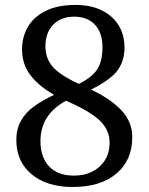

<svg xmlns="http://www.w3.org/2000/svg" viewBox="-20 -744 599 774"><path d="M45.9 -179.2Q45.9 -224.6 64.9 -257.8Q84 -291 116.2 -314.5Q148.4 -337.9 198.2 -361.8Q136.7 -396.5 102.8 -440.9Q68.8 -485.4 68.8 -544.9Q68.8 -593.8 91.6 -634.3Q114.3 -674.8 162.8 -699.5Q211.4 -724.1 285.2 -724.1Q375 -724.1 428.5 -677Q481.9 -629.9 481.9 -551.8Q481.9 -498.5 453.9 -460.4Q425.8 -422.4 347.2 -382.8Q427.2 -344.7 470.2 -298.6Q513.2 -252.4 513.2 -190.9Q513.2 -97.7 449 -43.9Q384.8 9.8 272.9 9.8Q168.9 9.8 107.4 -41.5Q45.9 -92.8 45.9 -179.2ZM393.1 -554.2Q393.1 -611.8 362.8 -644.3Q332.5 -676.8 278.8 -676.8Q225.6 -676.8 194.3 -644.3Q163.1 -611.8 163.1 -557.1Q163.1 -509.8 191.7 -475.8Q220.2 -441.9 297.9 -405.8Q350.1 -431.6 371.6 -464.1Q393.1 -496.6 393.1 -554.2ZM421.9 -168.9Q421.9 -220.2 381.8 -258.3Q341.8 -296.4 246.1 -337.9Q143.1 -282.2 143.1 -174.8Q143.1 -110.8 177.7 -73.5Q212.4 -36.1 277.8 -36.1Q341.8 -36.1 381.8 -72.8Q421.9 -109.4 421.9 -168.9Z"/></svg>

Font: Noto Serif Gujarati
Style: Regular
Weight: 400
Designer: Indian Type Foundry
Foundry: Monotype Imaging Inc.
Version: Version 1.02